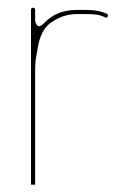

<svg xmlns="http://www.w3.org/2000/svg" viewBox="-20 -498 370 511"><path d="M62.5 -472 62.5 -6.6C63.6 -6.6 65.9 -6.5 68 -6.5C70.3 -6.5 69.9 -6.5 73.5 -6.6V-315C73.5 -321.7 74.2 -327.4 74.5 -332.9C75.1 -343 77.8 -353.9 78.6 -359.8C82.6 -387.9 90.1 -421.2 118 -439.5C136.2 -451.4 156 -460.5 185 -460.5H209C223 -460.5 239.2 -460.2 250.6 -455.6L260.8 -451.5C267.8 -448.5 269 -459.7 264.7 -461.3L253.7 -465.3C241.6 -469.6 228.1 -471.5 209 -471.5H185C140.9 -471.5 117.2 -456.6 94.8 -434.2C77.3 -416.6 73.5 -443 73.5 -443V-472C73.5 -475.1 71 -477.5 68 -477.5C65 -477.5 62.5 -475.1 62.5 -472Z"/></svg>

Font: CiSf OpenHand
Style: Hln
Weight: 400
Foundry: Cannot Into Space Fonts
Version: Version 0.7892